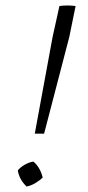

<svg xmlns="http://www.w3.org/2000/svg" viewBox="-20 -680 321 701"><path d="M256 -658 233 -545 141 -192H107L172 -545L197 -658Q226 -662 256 -658ZM102 -90Q114 -80 122.5 -65.5Q131 -51 136 -32Q125 -21 109 -11.5Q93 -2 77 1Q50 -25 45 -58Q55 -70 71 -79Q87 -88 102 -90Z"/></svg>

Font: Piazzolla Thin ExtraLight
Style: Italic
Weight: 250
Italic angle: -11.3°
Version: Version 2.005